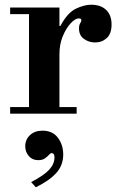

<svg xmlns="http://www.w3.org/2000/svg" viewBox="-20 -482 521 814"><path d="M23 0V-28H103V-422H23V-450H232V-372H236Q266 -428 301.5 -445Q337 -462 366 -462Q407 -462 430 -440Q453 -418 453 -378Q453 -339 432.5 -320.5Q412 -302 383 -302Q357 -302 336 -317Q315 -332 315 -361Q315 -376 320 -383.5Q325 -391 325 -396Q325 -399 323 -401.5Q321 -404 314 -404Q299 -404 279.5 -383Q260 -362 246 -328Q232 -294 232 -253V-28H305V0ZM132 312 112 290Q166 262 188.5 237.5Q211 213 211 185Q211 174 207 170.5Q203 167 199 167Q194 167 187.5 174.5Q181 182 170.5 189.5Q160 197 142 197Q117 197 102 179.5Q87 162 87 138Q87 110 107 91Q127 72 160 72Q203 72 225.5 102Q248 132 248 173Q248 219 218.5 251.5Q189 284 132 312Z"/></svg>

Font: Libre Bodoni SemiBold
Style: Regular
Weight: 600
Designer: Pablo Impallari, Rodrigo Fuenzalida
Foundry: Impallari Type
Version: Version 2.005;gftools[0.9.23]